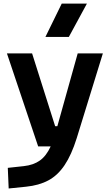

<svg xmlns="http://www.w3.org/2000/svg" viewBox="-20 -815 626 1069"><path d="M28.3 234.4 23.4 119.6 112.8 109.9Q166.5 104 202.1 78.6Q237.8 53.2 262.2 0H192.4L18.6 -517.6H158.7L287.1 -112.3H299.3L412.6 -517.6H552.7L407.2 -45.9Q377.9 47.4 339.8 104.2Q301.8 161.1 249.5 189.2Q197.3 217.3 124.5 224.6ZM232.9 -609.4 323.7 -794.9H463.9L363.3 -609.4Z"/></svg>

Font: Cascadia Code NF
Style: Bold
Weight: 700
Monospace: yes
Designer: Aaron Bell
Foundry: Saja Typeworks
Version: Version 2404.023; ttfautohint (v1.8.4)